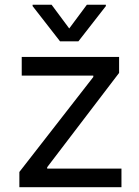

<svg xmlns="http://www.w3.org/2000/svg" viewBox="-20 -784 581 804"><path d="M61.1 0V-63.9L370.7 -461.6V-467.3H71V-545.5H478.7V-478.7L177.6 -83.8V-78.1H488.6V0ZM196 -764.2 269.9 -664.8 343.8 -764.2H423.3V-758.5L308.2 -610.8H231.5L116.5 -758.5V-764.2Z"/></svg>

Font: Inter Alia
Style: Regular
Weight: 400
Designer: Rasmus Andersson (Latin, Greek, Cyrillic etc.) and Evan from Shavian.info (Shavian, old style figures)
Foundry: Shavian.info
Version: Version 0.001;git-37ab20767